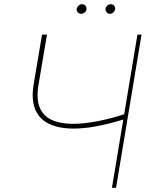

<svg xmlns="http://www.w3.org/2000/svg" viewBox="-20 -892 730 912"><path d="M179.7 -727.5H203.1L163.1 -490.2Q151.9 -426.3 167.2 -385Q182.6 -343.8 222.7 -324Q262.7 -304.2 326.2 -303.7Q352.5 -303.7 382.8 -307.1Q413.1 -310.5 445.1 -316.7Q477.1 -322.8 509.5 -331.3Q542 -339.8 573.2 -350.6L569.3 -325.2Q530.8 -313.5 497.1 -305.2Q463.4 -296.9 434.1 -291.5Q404.8 -286.1 378.4 -283.7Q352.1 -281.2 328.1 -281.2Q256.8 -281.7 210.7 -304.9Q164.6 -328.1 146.5 -374.5Q128.4 -420.9 139.6 -490.2ZM632.8 -727.5H652.3L531.2 0H511.7ZM366.2 -826.2Q355.5 -826.7 349.1 -834.2Q342.8 -841.8 344.7 -852.5Q346.7 -859.9 353.8 -866Q360.8 -872.1 369.1 -872.1Q379.9 -872.1 386 -864.7Q392.1 -857.4 390.6 -846.7Q389.6 -838.9 382.1 -832.8Q374.5 -826.7 366.2 -826.2ZM502.9 -826.2Q492.2 -826.7 485.8 -834.7Q479.5 -842.8 481.4 -852.5Q482.9 -859.4 490 -865.7Q497.1 -872.1 505.9 -872.1Q516.1 -872.1 522.7 -864.5Q529.3 -856.9 526.4 -846.7Q524.4 -837.9 517.8 -832.3Q511.2 -826.7 502.9 -826.2Z"/></svg>

Font: Inter Tight Thin
Style: Italic
Weight: 250
Italic angle: -9.39999°
Designer: Rasmus Andersson
Foundry: rsms
Version: Version 3.004